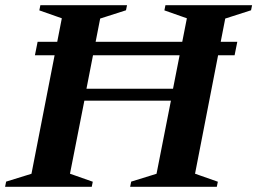

<svg xmlns="http://www.w3.org/2000/svg" viewBox="-78 -720 992 740"><path d="M56.6 -507 67 -559H836.6L826.2 -507ZM-58.4 0 -54.4 -20 52.2 -53 41.6 -41.6 162 -658.4 167.4 -647 73.6 -680 77.6 -700H411.6L407.6 -680.4L299.8 -645.8L309.8 -657.2L253.6 -369.6L247.4 -378H597.8L587.2 -369.6L644 -658.4L649.4 -647L555.6 -680L559.6 -700H893.6L889.6 -680.4L781.8 -645.8L791.8 -657.2L672 -41.6L666.6 -53L761.6 -19.6L757.6 0H423.6L427.6 -20L534.2 -53L523.6 -41.6L582.4 -340.4L588.6 -332H238.2L248.8 -340.4L190 -41.6L184.6 -53L279.6 -19.6L275.6 0Z"/></svg>

Font: Wittgenstein
Style: Italic
Weight: 400
Italic angle: -11°
Designer: Jörg Drees
Foundry: Jörg Drees
Version: Version 1.500